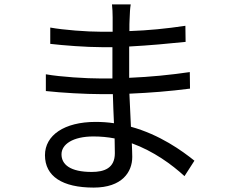

<svg xmlns="http://www.w3.org/2000/svg" viewBox="-20 -811 1040 871"><path d="M501 -116C501 -48 453 -31 396 -31C298 -31 259 -65 259 -111C259 -156 310 -192 404 -192C437 -192 469 -189 500 -183C500 -156 501 -133 501 -116ZM862 -82C806 -127 705 -200 574 -236C572 -283 569 -335 567 -386C661 -390 749 -397 842 -409L841 -484C752 -471 661 -462 566 -458V-469V-600C659 -605 744 -613 822 -621L821 -694C734 -681 653 -673 567 -670C567 -694 567 -713 568 -725C569 -754 570 -773 573 -791H488C490 -777 491 -748 491 -732V-667C474 -667 457 -667 440 -667C374 -667 268 -675 208 -686V-612C267 -605 372 -597 441 -597C458 -597 474 -597 490 -597V-469V-455C473 -455 455 -455 437 -455C372 -455 255 -462 188 -474V-398C259 -390 369 -384 437 -384C456 -384 474 -384 492 -384C493 -343 495 -296 497 -252C470 -256 443 -258 414 -258C271 -258 184 -197 184 -107C184 -11 263 40 405 40C534 40 580 -31 580 -99C580 -114 579 -136 578 -161C677 -125 759 -65 817 -12Z"/></svg>

Font: Noto Sans Mono CJK JP Regular
Style: Regular
Weight: 400
Designer: Ryoko NISHIZUKA (kana & ideographs); Paul D. Hunt (Latin, Greek & Cyrillic); Wenlong ZHANG (bopomofo); Sandoll Communica
Foundry: Adobe Systems Incorporated
Version: Version 1.004;PS 1.004;hotconv 1.0.82;makeotf.lib2.5.63406